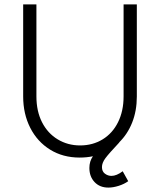

<svg xmlns="http://www.w3.org/2000/svg" viewBox="-20 -704 725 870"><path d="M520 -59H521Q473 -8 457.5 13Q442 34 442 53Q442 73 455.5 83Q469 93 485 93Q508 93 536 72L561 117Q543 130 518 138Q493 146 471 146Q432 146 408.5 121Q385 96 385 57Q385 27 401 4Q373 10 341 10Q265 10 207 -26Q149 -62 117 -125Q85 -188 85 -267V-684H145V-267Q145 -200 170.5 -150Q196 -100 241.5 -72.5Q287 -45 343 -45Q400 -45 445 -72.5Q490 -100 515 -150.5Q540 -201 540 -267V-684H600V-267Q600 -202 579 -149Q558 -96 520 -59Z"/></svg>

Font: Bellota Text
Style: Regular
Weight: 400
Designer: Kemie Guaida
Foundry: Kemie Guaida
Version: Version 4.001